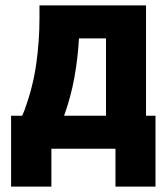

<svg xmlns="http://www.w3.org/2000/svg" viewBox="-20 -550 616 710"><path d="M555 140V-122H520V-530H126V-483Q126 -398 114 -313.5Q102 -229 73 -150V-149Q70 -142 68 -136L62 -122H21V0H407V140ZM217 -122Q242 -191 255 -263Q268 -335 272 -408H372V-122ZM170 140V0H21V140Z"/></svg>

Font: Iosevka Sparkle Heavy
Style: Regular
Weight: 900
Designer: Belleve Invis
Foundry: Belleve Invis
Version: Version 4.5.0; ttfautohint (v1.8.3)